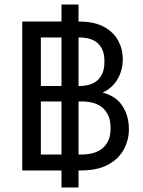

<svg xmlns="http://www.w3.org/2000/svg" viewBox="-20 -778 629 846"><path d="M78 -27V-683H251V-758H326V-683H328Q395 -683 437.5 -660Q480 -637 500.5 -599.5Q521 -562 521 -519Q521 -468 497.5 -428.5Q474 -389 432 -370Q491 -355 519.5 -311Q548 -267 548 -209Q548 -160 525 -118.5Q502 -77 455.5 -52Q409 -27 336 -27H326V48H251V-27ZM160 -613V-399H251V-613ZM327 -613H326V-399H327Q386 -399 413 -427.5Q440 -456 440 -502V-512Q440 -558 413 -585.5Q386 -613 327 -613ZM160 -97H251V-331H160ZM338 -331H326V-97H335Q403 -97 435 -127.5Q467 -158 467 -208V-218Q467 -268 436 -299.5Q405 -331 338 -331Z"/></svg>

Font: Special Gothic
Style: Regular
Weight: 400
Designer: Alistair McCready
Foundry: Monolith
Version: Version 1.010; ttfautohint (v1.8.4.7-5d5b)